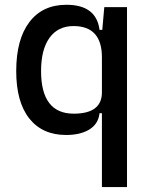

<svg xmlns="http://www.w3.org/2000/svg" viewBox="-20 -547 626 792"><path d="M252.9 9.8Q154.8 9.8 100.8 -58.3Q46.9 -126.5 46.9 -253.9Q46.9 -384.3 101.1 -455.8Q155.3 -527.3 253.9 -527.3Q377.4 -527.3 390.6 -423.8H401.9L410.2 -517.6H503.9V224.6H400.4V-80.1H390.6Q385.7 -35.6 348.6 -12.9Q311.5 9.8 252.9 9.8ZM400.4 -310.5Q400.4 -439.5 283.2 -439.5Q219.2 -439.5 184.3 -391.1Q149.4 -342.8 149.4 -253.9Q149.4 -78.1 284.2 -78.1Q400.4 -78.1 400.4 -166Z"/></svg>

Font: Cascadia Code NF
Style: Regular
Weight: 400
Monospace: yes
Designer: Aaron Bell
Foundry: Saja Typeworks
Version: Version 2404.023; ttfautohint (v1.8.4)